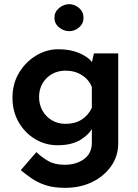

<svg xmlns="http://www.w3.org/2000/svg" viewBox="-20 -688 663 924"><path d="M293 216Q238 216 199 203Q160 190 131.5 170Q103 150 80 131L155 44Q180 68 211.5 86.5Q243 105 291 105Q347 105 384.5 77.5Q422 50 422 -1V-101L428 -78Q411 -42 368 -15.5Q325 11 257 11Q198 11 148.5 -19Q99 -49 69.5 -100.5Q40 -152 40 -218Q40 -285 71.5 -337.5Q103 -390 153.5 -420.5Q204 -451 261 -451Q318 -451 360.5 -433Q403 -415 424 -388L419 -374L432 -431H549V1Q549 63 515 111.5Q481 160 423.5 188Q366 216 293 216ZM168 -221Q168 -185 184.5 -155.5Q201 -126 230 -109Q259 -92 295 -92Q341 -92 373 -112.5Q405 -133 422 -169V-269Q408 -305 374 -326.5Q340 -348 295 -348Q259 -348 230 -331.5Q201 -315 184.5 -286.5Q168 -258 168 -221ZM242 -603Q242 -631 264.5 -649.5Q287 -668 313 -668Q339 -668 360.5 -649.5Q382 -631 382 -603Q382 -574 360.5 -556Q339 -538 313 -538Q287 -538 264.5 -556Q242 -574 242 -603Z"/></svg>

Font: Reem Kufi Fun SemiBold
Style: Regular
Weight: 600
Designer: Khaled Hosny
Version: Version 1.005